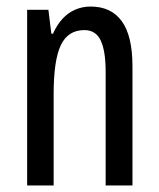

<svg xmlns="http://www.w3.org/2000/svg" viewBox="-20 -567 486 587"><path d="M257 -547Q320 -547 352.5 -502Q385 -457 385 -364V0H303V-348Q303 -411 288 -443Q273 -475 238 -475Q188 -475 166 -429Q144 -383 144 -279V0H63V-537H128L137 -464H142Q154 -491 171 -509.5Q188 -528 210 -537.5Q232 -547 257 -547Z"/></svg>

Font: Noto Sans Display ExtraCondensed
Style: Regular
Weight: 400
Width: 2
Version: Version 2.003